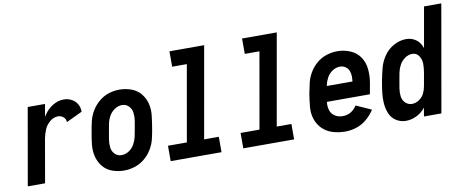

<svg xmlns="http://www.w3.org/2000/svg" viewBox="-65 -1014 3145 1302"><g transform="rotate(-10 1507.5 -363.5)"><path d="M38 0 131 -530H250L235 -444Q238 -450 242 -455Q265 -491 302 -514.5Q339 -538 380 -538Q408 -538 433 -525Q458 -512 472 -488Q486 -464 485 -435L375 -383Q375 -404 359 -418Q343 -432 322 -432Q292 -432 266 -410.5Q240 -389 228 -360.5Q216 -332 210 -303L157 0Z M701 8Q659 8 620 -6Q581 -20 556 -50.5Q531 -81 521 -120.5Q511 -160 515.5 -202.5Q520 -245 528 -287Q534 -324 542.5 -360Q551 -396 571 -429.5Q591 -463 622 -489Q653 -515 689 -526.5Q725 -538 763 -538H764Q806 -538 844.5 -524Q883 -510 908.5 -479.5Q934 -449 944 -409.5Q954 -370 949 -327.5Q944 -285 937 -243Q931 -206 922.5 -170Q914 -134 893.5 -100Q873 -66 842 -40.5Q811 -15 774 -3.5Q737 8 701 8ZM702 -98Q729 -98 753 -114Q777 -130 790.5 -154.5Q804 -179 810 -205Q816 -231 820 -257Q825 -284 829.5 -312Q834 -340 830.5 -367Q827 -394 808.5 -413Q790 -432 763 -432Q736 -432 712 -416Q688 -400 674 -375.5Q660 -351 654.5 -325Q649 -299 645 -273Q640 -246 635.5 -218Q631 -190 634 -163Q637 -136 655.5 -117Q674 -98 702 -98Z M1022 0V-106H1152L1244 -629H1143V-735H1382L1271 -106H1372V0Z M1522 0V-106H1652L1744 -629H1643V-735H1882L1771 -106H1872V0Z M2224 8Q2180 8 2139 -4Q2098 -16 2068.5 -44.5Q2039 -73 2025.5 -113Q2012 -153 2016 -197Q2020 -241 2027 -285Q2034 -322 2042.5 -358.5Q2051 -395 2071 -429Q2091 -463 2122 -489Q2153 -515 2190.5 -526.5Q2228 -538 2264 -538Q2310 -538 2352.5 -520Q2395 -502 2419.5 -465.5Q2444 -429 2448.5 -382Q2453 -335 2445 -289L2431 -212H2135V-210Q2131 -181 2139.5 -154Q2148 -127 2171.5 -112.5Q2195 -98 2224 -98Q2286 -98 2322 -154L2427 -107Q2405 -72 2372.5 -44.5Q2340 -17 2301.5 -4.5Q2263 8 2224 8ZM2153 -318H2330Q2332 -334 2332 -350Q2332 -371 2325 -390Q2318 -409 2301 -420.5Q2284 -432 2263 -432Q2236 -432 2211 -415.5Q2186 -399 2172.5 -373.5Q2159 -348 2154 -322Z M2642 8Q2604 8 2573.5 -12Q2543 -32 2529.5 -66Q2516 -100 2513.5 -137Q2511 -174 2516 -212.5Q2521 -251 2528 -289Q2536 -331 2547 -373.5Q2558 -416 2584.5 -454.5Q2611 -493 2652.5 -515.5Q2694 -538 2737 -538Q2770 -538 2797 -522Q2824 -506 2838 -478Q2843 -468 2847 -457L2896 -735H3015L2886 0H2766L2776 -59Q2751 -27 2715 -9.5Q2679 8 2642 8ZM2702 -98Q2727 -98 2751 -114Q2775 -130 2786.5 -154.5Q2798 -179 2802 -204L2818 -294Q2823 -324 2823 -353Q2823 -382 2807 -407Q2791 -432 2761 -432Q2735 -432 2711 -415.5Q2687 -399 2673.5 -374.5Q2660 -350 2654.5 -324Q2649 -298 2645 -273Q2640 -245 2635.5 -217.5Q2631 -190 2634 -163Q2637 -136 2656 -117Q2675 -98 2702 -98Z"/></g></svg>

Font: Iosevka SS08
Style: Bold Italic
Weight: 700
Italic angle: -10°
Monospace: yes
Designer: Belleve Invis
Foundry: Belleve Invis
Version: 2.1.0; ttfautohint (v1.8.2)